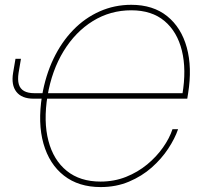

<svg xmlns="http://www.w3.org/2000/svg" viewBox="-20 -757 829 787"><path d="M392.6 9.8Q302.2 9.8 242.2 -37.1Q182.1 -84 158.2 -168.2Q134.3 -252.4 152.3 -364.3Q166.5 -447.8 199.2 -516.1Q231.9 -584.5 280 -634Q328.1 -683.6 388.7 -710.4Q449.2 -737.3 518.1 -737.3Q607.4 -737.3 665.3 -690.7Q723.1 -644 745.6 -562.3Q768.1 -480.5 751 -374L747.6 -352.5H166L169.4 -375H738.3L727.5 -370.1Q744.6 -471.7 725.6 -549.3Q706.5 -627 654.3 -670.9Q602.1 -714.8 518.1 -714.8Q432.1 -714.8 360.6 -670.7Q289.1 -626.5 240.7 -547.4Q192.4 -468.3 174.8 -364.3Q157.7 -258.8 178.5 -179.7Q199.2 -100.6 253.7 -56.6Q308.1 -12.7 392.1 -12.7Q448.2 -12.7 496.6 -32Q544.9 -51.3 583.3 -83Q621.6 -114.7 648.2 -152.6Q674.8 -190.4 687 -227.5H710Q696.8 -189 669.4 -147.5Q642.1 -106 601.8 -70.3Q561.5 -34.7 508.8 -12.5Q456.1 9.8 392.6 9.8ZM43.5 -516.1H65.9L56.2 -458.5Q51.8 -430.2 57.1 -411.6Q62.5 -393.1 78.6 -384Q94.7 -375 121.1 -375H160.6L157.2 -352.5H117.7Q69.3 -352.5 47.4 -380.4Q25.4 -408.2 33.7 -458.5Z"/></svg>

Font: Inter 28pt Thin
Style: Italic
Weight: 250
Italic angle: -9.3988°
Designer: Rasmus Andersson
Foundry: rsms
Version: Version 4.001;git-66647c0bb